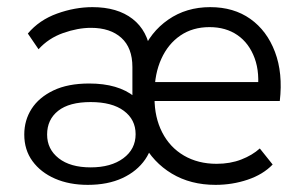

<svg xmlns="http://www.w3.org/2000/svg" viewBox="-20 -508 848 538"><path d="M584 10Q514 10 461.5 -21.5Q409 -53 380 -108.5Q351 -164 351 -237V-320Q351 -374 320 -402Q289 -430 235 -430Q198 -430 157 -415.5Q116 -401 88 -370L58 -414Q90 -452 140 -470Q190 -488 239 -488Q309 -488 351.5 -455Q394 -422 402 -360H378Q401 -418 451.5 -453Q502 -488 569 -488Q635 -488 681.5 -455Q728 -422 750.5 -362.5Q773 -303 764 -225H394V-278H732L701 -245Q709 -303 693.5 -345Q678 -387 645.5 -409.5Q613 -432 567 -432Q520 -432 485.5 -408.5Q451 -385 432 -343Q413 -301 413 -247V-233Q413 -179 434.5 -137Q456 -95 495.5 -72Q535 -49 587 -49Q625 -49 656 -61Q687 -73 708 -92L744 -47Q717 -19 674 -4.5Q631 10 584 10ZM226 10Q174 10 134 -7.5Q94 -25 71 -56.5Q48 -88 48 -131Q48 -171 68.5 -203Q89 -235 129.5 -254.5Q170 -274 230 -274Q311 -274 357 -237Q403 -200 403 -139H410Q410 -95 387 -61.5Q364 -28 323 -9Q282 10 226 10ZM234 -39Q291 -39 325.5 -64.5Q360 -90 360 -132Q360 -173 327 -197.5Q294 -222 234 -222Q174 -222 143 -197.5Q112 -173 112 -131Q112 -90 144.5 -64.5Q177 -39 234 -39Z"/></svg>

Font: SUSE Thin Light
Style: Regular
Weight: 300
Version: Version 1.000